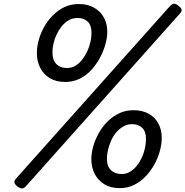

<svg xmlns="http://www.w3.org/2000/svg" viewBox="-20 -1007 1011 1047"><path d="M336 -560Q286 -560 251.5 -581Q217 -602 199 -637.5Q181 -673 181 -717Q181 -751 191 -788Q201 -825 220.5 -860Q240 -895 268.5 -923.5Q297 -952 332 -968.5Q367 -985 410 -985Q459 -985 493.5 -965Q528 -945 546.5 -911.5Q565 -878 565 -834Q565 -801 554.5 -764Q544 -727 524.5 -691Q505 -655 477.5 -625Q450 -595 414 -577.5Q378 -560 336 -560ZM345 -636Q370 -636 390.5 -648Q411 -660 427.5 -681Q444 -702 455.5 -726.5Q467 -751 473 -777.5Q479 -804 479 -827Q479 -870 458 -889.5Q437 -909 403 -909Q376 -909 354.5 -896.5Q333 -884 316.5 -863.5Q300 -843 288.5 -818.5Q277 -794 271.5 -768.5Q266 -743 266 -721Q266 -679 287.5 -657.5Q309 -636 345 -636ZM121 9Q111 20 100.5 20.5Q90 21 74 9Q59 -4 58.5 -13Q58 -22 68 -34L908 -975Q919 -986 929.5 -986.5Q940 -987 954 -975Q969 -963 970.5 -954Q972 -945 961 -933ZM634 19Q584 19 549.5 -2Q515 -23 496.5 -58.5Q478 -94 478 -138Q478 -172 488.5 -209Q499 -246 518.5 -281Q538 -316 566 -344Q594 -372 629.5 -389Q665 -406 707 -406Q757 -406 791.5 -386.5Q826 -367 844 -333Q862 -299 862 -255Q862 -222 852 -184.5Q842 -147 822.5 -111.5Q803 -76 775.5 -46.5Q748 -17 712 1Q676 19 634 19ZM643 -58Q668 -58 688.5 -70Q709 -82 725.5 -102.5Q742 -123 753.5 -148Q765 -173 770.5 -199Q776 -225 776 -248Q776 -291 755 -310.5Q734 -330 701 -330Q674 -330 652.5 -317.5Q631 -305 614 -285Q597 -265 586 -240Q575 -215 569 -189.5Q563 -164 563 -142Q563 -100 585 -79Q607 -58 643 -58Z"/></svg>

Font: Playwrite NO
Style: Regular
Weight: 400
Designer: Veronika Burian, José Scaglione
Foundry: TypeTogether
Version: Version 1.002